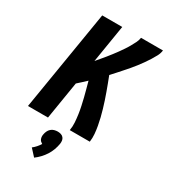

<svg xmlns="http://www.w3.org/2000/svg" viewBox="-237 -845 1074 1221"><g transform="rotate(30 300.0 -235.0)"><path d="M21 0 142 -735H289L244 -459Q257 -475 271 -491Q285 -507 298 -523.5Q311 -540 324 -556.5Q337 -573 349 -590Q361 -607 373 -624.5Q385 -642 395 -660Q405 -678 414.5 -696.5Q424 -715 427 -735H588Q585 -712 574 -691.5Q563 -671 550.5 -651Q538 -631 524 -611.5Q510 -592 495.5 -573Q481 -554 465.5 -536Q450 -518 434 -500Q418 -482 402 -464Q386 -446 370 -429Q380 -404 389.5 -378Q399 -352 408.5 -326.5Q418 -301 426.5 -274.5Q435 -248 443 -221.5Q451 -195 457.5 -168Q464 -141 469 -113.5Q474 -86 476.5 -57.5Q479 -29 475 0H328Q333 -29 331 -58Q329 -87 325 -115Q321 -143 315 -170.5Q309 -198 302.5 -225Q296 -252 288.5 -278.5Q281 -305 274 -332Q259 -318 244 -304Q229 -290 213 -276L168 0ZM219 265 174 216Q188 205 199.5 192Q211 179 220 164Q213 160 207 154.5Q201 149 198 141Q195 133 194.5 124.5Q194 116 196 107Q198 95 203.5 83Q209 71 219 62Q229 53 242 49.5Q255 46 267 46Q279 46 290.5 49.5Q302 53 309.5 62Q317 71 318.5 83Q320 95 318 107Q314 130 306 152Q298 174 285 194.5Q272 215 255 233Q238 251 219 265Z"/></g></svg>

Font: Iosevka Curly Heavy Extended
Style: Italic
Weight: 900
Width: 7
Italic angle: -9°
Monospace: yes
Designer: Belleve Invis
Foundry: Belleve Invis
Version: Version 11.1.0; ttfautohint (v1.8.3)